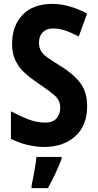

<svg xmlns="http://www.w3.org/2000/svg" viewBox="-20 -744 501 985"><path d="M427 -199Q427 -100 366 -45Q305 10 206 10Q167 10 121.5 -0.5Q76 -11 36 -32V-173Q79 -150 123.5 -132.5Q168 -115 211 -115Q253 -115 271 -138Q289 -161 289 -192Q289 -230 259 -255.5Q229 -281 184 -311Q166 -324 142.5 -340.5Q119 -357 96 -380.5Q73 -404 57.5 -438Q42 -472 42 -519Q42 -611 95.5 -667.5Q149 -724 249 -724Q289 -724 332 -712.5Q375 -701 427 -675L384 -557Q341 -579 311 -588.5Q281 -598 251 -598Q218 -598 199 -578Q180 -558 180 -526Q180 -499 191 -481.5Q202 -464 225 -448Q248 -432 283 -410Q352 -369 389.5 -321.5Q427 -274 427 -199ZM296 71Q268 145 226 221H142V208Q146 190 151 163.5Q156 137 160.5 110Q165 83 167 61H296Z"/></svg>

Font: Noto Sans Gurmukhi Condensed
Style: Bold
Weight: 700
Width: 3
Designer: Jelle Bosma - Monotype Design Team
Foundry: Monotype Imaging Inc.
Version: Version 2.004; ttfautohint (v1.8.4.7-5d5b)